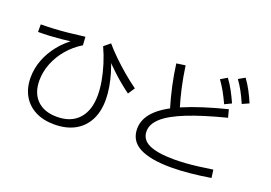

<svg xmlns="http://www.w3.org/2000/svg" viewBox="-121 -1195 2242 1589"><g transform="rotate(20 1000.0 -400.5)"><path d="M446.7 50.7Q350.3 50.7 279.5 14Q208.7 -22.7 170.3 -90.2Q132 -157.7 132 -249.3Q132 -328 160.6 -403.6Q189.3 -479.3 242.5 -546Q295.6 -612.6 368.9 -663L379.6 -647.3Q320.6 -639 266.5 -633.6Q212.3 -628.3 161.5 -625.6Q110.6 -623 61 -623V-689.7Q117.3 -689.7 174.7 -692.9Q232 -696 297.7 -702.5Q363.3 -709 443.3 -719.7L448 -646.3Q376 -603 321.9 -539.5Q267.7 -476 238.2 -401.3Q208.7 -326.7 208.7 -250Q208.7 -140 271.5 -78Q334.4 -16 446.7 -16Q570 -16 637.6 -90.2Q705.3 -164.4 705.3 -299.3Q705.3 -357.3 693.4 -424.2Q681.6 -491 659.8 -560.8Q638 -630.6 607.6 -696.3L661.7 -741Q699.7 -696 751.7 -645.3Q803.7 -594.7 861.3 -546Q919 -497.4 974 -458L934.6 -398.6Q898.7 -424.3 859.5 -456.6Q820.3 -488.9 779 -527.6Q737.7 -566.3 694.7 -610.6L699.7 -630.6Q725.4 -572.9 743.2 -512.8Q761 -452.6 770.5 -395.1Q780 -337.6 780 -286Q780 -180.7 740.2 -105.2Q700.3 -29.7 625.8 10.5Q551.3 50.7 446.7 50.7Z M1478 54.3Q1294.7 54.3 1200.2 4.5Q1105.6 -45.3 1105.6 -151.7Q1105.6 -236.7 1174 -308.2Q1242.3 -379.7 1387.8 -441.7Q1533.3 -503.7 1763.6 -562.3L1782 -493.3Q1574.4 -440.3 1442.7 -387.6Q1311 -335 1248.4 -278.5Q1185.7 -222 1185.7 -158.3Q1185.7 -84.4 1259.7 -50.4Q1333.7 -16.4 1482 -16.4Q1526.7 -16.4 1576.8 -19.9Q1627 -23.4 1686 -30.5Q1745 -37.7 1814 -48.4L1823.7 21.7Q1733.3 36.7 1644.5 45.5Q1555.7 54.3 1478 54.3ZM1307 -392Q1278 -489.3 1258 -581.2Q1238 -673 1225.3 -769.7L1303.4 -781Q1316.7 -685 1336.7 -594.8Q1356.7 -504.7 1385 -411.3ZM1713 -587.3Q1687.3 -643.3 1663.1 -686.5Q1639 -729.6 1609.6 -770L1667 -804.3Q1698.7 -761.3 1723.4 -715.5Q1748 -669.7 1772.4 -616ZM1849 -639.3Q1824.6 -696 1800.8 -739.5Q1777 -783 1748.3 -822.6L1805 -855Q1836.7 -811.3 1861 -765.5Q1885.4 -719.7 1908.4 -666Z"/></g></svg>

Font: M PLUS 2 Thin
Style: Regular
Weight: 100
Designer: Coji Morishita
Foundry: UNDERFOREST DESIGN
Version: Version 1.001